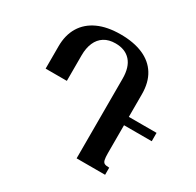

<svg xmlns="http://www.w3.org/2000/svg" viewBox="-156 -899 1096 1074"><g transform="rotate(30 392.5 -362.0)"><path d="M62 -348V-492Q62 -565 93.5 -617Q125 -669 185 -696.5Q245 -724 331 -724Q415 -724 475.5 -698Q536 -672 568 -620.5Q600 -569 600 -493V-113Q600 -85 603.5 -70Q607 -55 617 -50.5Q627 -46 647 -46V0H463V-514Q463 -589 428.5 -627.5Q394 -666 331 -666Q288 -666 258.5 -647.5Q229 -629 214 -594.5Q199 -560 199 -513V-348ZM588 -293V-347H779V-293Z"/></g></svg>

Font: Noto Serif Armenian SemiBold
Style: Regular
Weight: 600
Version: Version 2.007